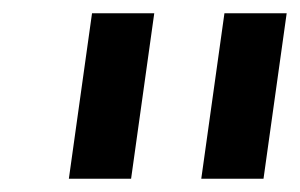

<svg xmlns="http://www.w3.org/2000/svg" viewBox="-20 -720 453 290"><path d="M319 -700H413L378 -450H284ZM119 -700H213L178 -450H84Z"/></svg>

Font: Retni Sans Medium
Style: Italic
Weight: 500
Italic angle: -8°
Designer: Vitaly Kuzmin
Foundry: ParaType Ltd.
Version: Version 1.00;June 10, 2019;FontCreator 11.5.0.2425 64-bit; t